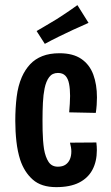

<svg xmlns="http://www.w3.org/2000/svg" viewBox="-20 -736 443 766"><path d="M204.4 10.6Q144.6 10.6 110.7 -19.5Q76.8 -49.6 60.6 -98.4Q50 -131.6 45.5 -171.5Q41 -211.4 41 -253.8Q41 -305 46.5 -349.5Q52 -394 67.2 -428.8Q80.4 -458.4 100.2 -479.6Q120 -500.8 149 -512.2Q178 -523.6 217.4 -523.6Q271.4 -523.6 304.4 -501Q337.4 -478.4 352.1 -438.7Q366.8 -399 366.8 -347.4Q366.8 -332.4 365.7 -317Q364.6 -301.6 362.2 -285.6L256 -287.8Q257.4 -305.4 258.5 -322Q259.6 -338.6 259.6 -353.4Q259.6 -380.8 255.6 -401.6Q251.6 -422.4 241 -433.7Q230.4 -445 211.2 -445Q188.8 -445 176.3 -428.5Q163.8 -412 157.8 -382.8Q152.8 -358.4 151.2 -326Q149.6 -293.6 149.6 -257.8Q149.6 -235.6 150 -214.9Q150.4 -194.2 151.8 -175.9Q153.2 -157.6 155.6 -141.4Q161.2 -109.2 173.8 -90.1Q186.4 -71 210.8 -71Q229.8 -71 241.5 -79.1Q253.2 -87.2 258.9 -100.7Q264.6 -114.2 264.6 -131.6Q264.6 -139.6 263.2 -148.4Q261.8 -157.2 259.2 -166.8L364.4 -167.6Q365.4 -159.6 365.9 -152.1Q366.4 -144.6 366.4 -137.2Q366.4 -91.8 348.7 -58.6Q331 -25.4 295.3 -7.4Q259.6 10.6 204.4 10.6ZM158.8 -561 126 -612.2Q138.8 -619.4 152 -627.3Q165.2 -635.2 178.9 -643.3Q192.6 -651.4 206.2 -659.6Q220.4 -668.8 234.3 -677.9Q248.2 -687 262.1 -696.7Q276 -706.4 288.8 -715.6L333.2 -644.8Q317.4 -637.6 301.7 -630.5Q286 -623.4 270.9 -616.8Q255.8 -610.2 241.2 -602.6Q227.2 -596 213.1 -589.1Q199 -582.2 185.6 -575.3Q172.2 -568.4 158.8 -561Z"/></svg>

Font: Truculenta
Style: Regular
Weight: 400
Designer: Ivan Castro, Eva Sanz & Omnibus-Type Team
Foundry: Omnibus-Type
Version: Version 1.002